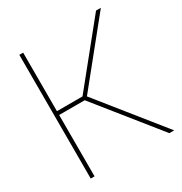

<svg xmlns="http://www.w3.org/2000/svg" viewBox="-170 -853 925 978"><g transform="rotate(-30 292.5 -364.0)"><path d="M82 -727.5H104.5V-383.3H254.9L533.2 -727.5H561.5L274.4 -372.1L572.8 0H544.4L254.9 -360.8H104.5V0H82Z"/></g></svg>

Font: Intratopia Thin
Style: Regular
Weight: 100
Designer: Rasmus Andersson
Foundry: rsms
Version: Version 3.000;Glyphs 3.2.3 (3260)